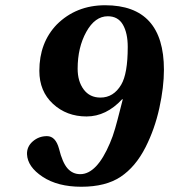

<svg xmlns="http://www.w3.org/2000/svg" viewBox="-20 -700 645 732"><path d="M83 -112Q82 -141 105 -161Q128 -181 159 -181Q192 -181 205 -133Q218 -80 237.5 -58Q257 -36 286 -36Q349 -36 399 -154Q410 -179 419 -210.5Q428 -242 437 -278Q446 -314 448 -321L446 -322Q385 -256 310 -256Q234 -256 182 -304Q130 -352 130 -430Q130 -537 196 -606Q270 -680 381 -680Q605 -680 605 -434Q605 -368 587.5 -288Q570 -208 535 -139Q497 -64 440 -26Q383 12 290 12Q200 12 142.5 -26Q85 -64 83 -112ZM276 -438Q276 -390 299 -359Q322 -328 363 -328Q413 -328 442 -377Q467 -419 467 -521Q467 -574 448.5 -606Q430 -638 391 -638Q342 -638 309 -578.5Q276 -519 276 -438Z"/></svg>

Font: Heuristica
Style: Bold Italic
Weight: 700
Italic angle: -13°
Version: Version 1.0.2